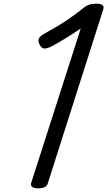

<svg xmlns="http://www.w3.org/2000/svg" viewBox="-20 -1005 581 1039"><path d="M185 14Q164 14 154 6.5Q144 -1 149 -16L417 -851Q389 -832 361 -814Q333 -796 306.5 -780.5Q280 -765 257 -753Q234 -742 219 -742.5Q204 -743 193 -766Q184 -788 192 -800Q200 -812 224 -825Q253 -841 287 -861Q321 -881 354 -904Q387 -927 415 -949Q433 -964 445 -971.5Q457 -979 470 -982Q483 -985 504 -985Q524 -985 534 -977.5Q544 -970 539 -955L239 -14Q235 2 221 8Q207 14 185 14Z"/></svg>

Font: Playwrite NO
Style: Regular
Weight: 400
Designer: Veronika Burian, José Scaglione
Foundry: TypeTogether
Version: Version 1.002